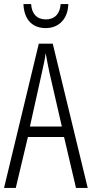

<svg xmlns="http://www.w3.org/2000/svg" viewBox="-20 -930 454 950"><path d="M318 -910H280C277 -862 251 -834 207 -834C163 -834 137 -861 134 -910H96C99 -831 142 -791 206 -791C272 -791 316 -837 318 -910ZM356 0H414L241 -714H172L0 0H58L118 -252H297ZM224 -574 286 -304H128L188 -574C196 -609 202 -637 206 -667C211 -637 217 -609 224 -574Z"/></svg>

Font: Noto Sans Devanagari ExtraCondensed Light
Style: Regular
Weight: 300
Width: 2
Designer: Jelle Bosma - Monotype Design Team
Foundry: Monotype Imaging Inc.
Version: Version 2.004